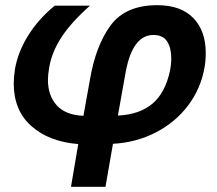

<svg xmlns="http://www.w3.org/2000/svg" viewBox="-20 -549 838 741"><path d="M636 -276Q641 -301 641 -324Q641 -364 625 -389Q609 -414 572 -414Q493 -414 466 -276L435 -103Q519 -107 568.5 -149Q618 -191 636 -276ZM33 -227Q33 -251 38 -284Q50 -350 89 -412.5Q128 -475 191 -527H327Q254 -462 217 -405Q180 -348 170 -289Q165 -261 165 -241Q165 -180 199 -142.5Q233 -105 302 -102L327 -241Q349 -372 406.5 -450.5Q464 -529 587 -529Q678 -529 726 -479.5Q774 -430 774 -345Q774 -312 769 -287Q755 -207 706 -142Q657 -77 581.5 -38Q506 1 416 6L387 172H254L282 7Q169 -2 101 -62.5Q33 -123 33 -227Z"/></svg>

Font: Geom SemiBold
Style: Bold Italic
Weight: 600
Italic angle: -10°
Version: Version 1.102